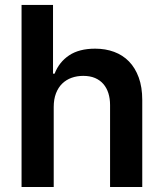

<svg xmlns="http://www.w3.org/2000/svg" viewBox="-20 -747 653 767"><path d="M548.3 0H419.7V-327.4Q419.7 -353.3 413 -374.6Q406.2 -396 392.9 -411.4Q379.6 -426.8 359.6 -435.4Q339.5 -443.9 312.5 -443.9Q287.6 -443.9 266.2 -436.3Q244.7 -428.6 228.7 -413.2Q212.7 -397.7 203.7 -374.3Q194.6 -350.9 194.6 -319.6V0H66.1V-727.3H191.8V-452.8H198.2Q216.3 -499.3 256.2 -525.9Q296.2 -552.6 360.4 -552.6Q401.3 -552.6 435.9 -539.8Q470.5 -527 495.4 -501.4Q520.2 -475.9 534.3 -437.3Q548.3 -398.8 548.3 -347.3Z"/></svg>

Font: Linik Sans SemiBold
Style: Regular
Weight: 600
Designer: Fonts by Rasmus Andersson / Changes by Cristiano Sobral with parts from Marc Monis
Foundry: rsms
Version: Version 3.020; ttfautohint (v1.6)